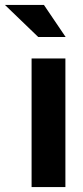

<svg xmlns="http://www.w3.org/2000/svg" viewBox="-74 -758 338 778"><path d="M54 0V-521H191V0ZM81 -608 -54 -738H104L192 -608Z"/></svg>

Font: Red Hat Display ExtraBold
Style: Regular
Weight: 800
Designer: Pentagram, MCKL
Foundry: Pentagram, MCKL
Version: Version 1.023